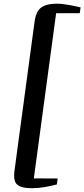

<svg xmlns="http://www.w3.org/2000/svg" viewBox="-20 -856 446 1016"><path d="M147 140Q92 140 70.5 120.5Q49 101 57 45L163 -742Q171 -798 199.5 -817.2Q228 -836.5 278.5 -836.5Q296 -836.5 314.5 -834.2Q333 -832 350.8 -828.8Q368.5 -825.5 383 -822.2Q397.5 -819 406.5 -817L402 -786H277L159 88L285 88.5L281 120Q250 128 216.2 134Q182.5 140 147 140Z"/></svg>

Font: Merriweather 96pt SemiBold
Style: Italic
Weight: 600
Italic angle: -7.8°
Version: Version 2.101